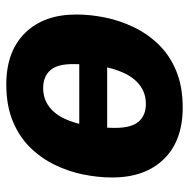

<svg xmlns="http://www.w3.org/2000/svg" viewBox="-15 -574 606 616"><g transform="rotate(-90 288.0 -266.0)"><path d="M325 -548.8Q431.5 -548.8 490.8 -488Q550.1 -427.2 549.4 -322.3Q549.4 -278.4 539.6 -230.8Q529.8 -183.2 508.5 -139.2Q487.3 -95.2 452.8 -59.7Q418.4 -24.2 368.2 -3.5Q318 17.2 250.7 17.2Q144.9 17.2 85.8 -43.1Q26.6 -103.4 26.6 -209.3Q26.6 -254.1 36.1 -301.4Q45.6 -348.7 67 -393Q88.5 -437.3 123.1 -472.5Q157.7 -507.7 207.7 -528.2Q257.8 -548.8 325 -548.8ZM313.5 -430.5Q289 -430.5 270.1 -421.3Q251.2 -412 237.2 -396.1Q223.3 -380.3 214 -359.4Q204.8 -338.6 198.7 -314.7H390Q390.3 -322.2 390.3 -325Q390.3 -327.9 390.3 -333Q391 -384.4 370.6 -407.5Q350.3 -430.5 313.5 -430.5ZM262.2 -101Q288.1 -101 307.5 -111Q326.9 -120.9 341.2 -138.3Q355.5 -155.6 364.7 -178Q374 -200.3 379.7 -225.2H186.4Q186.1 -218.4 185.9 -212Q185.7 -205.7 185.7 -199.3Q185.7 -147.2 205.9 -124.1Q226.1 -101 262.2 -101Z"/></g></svg>

Font: Fira Sans Variable
Style: Italic
Weight: 397
Italic angle: -8°
Designer: Carrois Corporate & Edenspiekermann AG
Foundry: Carrois Corporate GbR & Edenspiekermann AG
Version: Version 4.202